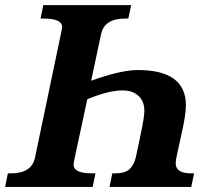

<svg xmlns="http://www.w3.org/2000/svg" viewBox="-43 -734 842 754"><path d="M299.8 -344.2 251 -117.2Q246.1 -94.7 246.1 -86.9Q246.1 -53.2 318.8 -53.2H332L320.8 0H-22.9L-12.2 -53.2H0Q80.6 -53.2 94.2 -113.8L196.8 -604Q201.2 -625 201.2 -627Q201.2 -661.1 128.9 -661.1H116.2L127 -713.9H472.2L460.9 -661.1H448.2Q367.2 -661.1 354 -600.1L314.9 -417Q432.1 -459 498 -459Q687 -459 687 -320.8Q687 -280.8 668.9 -204.1L650.9 -121.1Q647 -103 647 -92.8Q647 -53.2 708 -53.2H719.2L708 0H387.2L397.9 -53.2H409.2Q448.7 -53.2 466.3 -70.1Q483.9 -86.9 491.2 -120.1L508.8 -203.1Q523.9 -274.4 523.9 -297.9Q523.9 -336.9 500.5 -357.9Q477.1 -378.9 438 -378.9Q383.3 -378.9 299.8 -344.2Z"/></svg>

Font: Droid Serif
Style: Bold Italic
Weight: 700
Italic angle: -12°
Designer: Monotype Design team
Foundry: Monotype Imaging Inc.
Version: Version 1.03